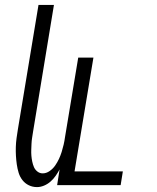

<svg xmlns="http://www.w3.org/2000/svg" viewBox="-20 -755 640 783"><path d="M131 8Q113 8 97.5 0.5Q82 -7 71.5 -20.5Q61 -34 56 -50.5Q51 -67 48.5 -84.5Q46 -102 45 -119.5Q44 -137 44.5 -155Q45 -173 47.5 -191.5Q50 -210 53 -228L137 -735H200L115 -219Q113 -206 111 -193.5Q109 -181 108.5 -169Q108 -157 107.5 -144.5Q107 -132 108 -120Q109 -108 111.5 -96Q114 -84 118.5 -73.5Q123 -63 132.5 -55.5Q142 -48 154 -48Q169 -48 182.5 -57.5Q196 -67 205 -80Q214 -93 220.5 -107Q227 -121 231.5 -135.5Q236 -150 239.5 -165Q243 -180 245 -195L299 -520H361L284 -56H481L472 0H213L223 -64Q216 -51 207 -38Q198 -25 186 -14.5Q174 -4 159.5 2Q145 8 131 8Z"/></svg>

Font: Iosevka Light Extended Oblique
Style: Regular
Weight: 300
Width: 7
Italic angle: -9°
Monospace: yes
Designer: Belleve Invis
Foundry: Belleve Invis
Version: Version 32.5.0; ttfautohint (v1.8.4)